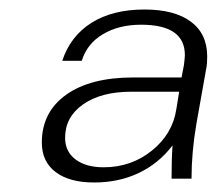

<svg xmlns="http://www.w3.org/2000/svg" viewBox="-20 -730 456 404"><path d="M68 -430Q68 -494 119 -530.5Q170 -567 260 -567H362L367 -593Q369 -609 369 -614Q369 -678 277 -678Q230 -678 196.5 -658Q163 -638 152 -602H111Q128 -654 172.5 -682Q217 -710 284 -710Q347 -710 381.5 -684.5Q416 -659 416 -611Q416 -595 414 -586L393 -468Q383 -409 383 -354H341Q341 -395 343 -424Q314 -386 272 -366Q230 -346 178 -346Q126 -346 97 -368Q68 -390 68 -430ZM351 -500 357 -537H256Q193 -537 155 -510.5Q117 -484 117 -440Q117 -411 139 -394.5Q161 -378 198 -378Q256 -378 299.5 -413Q343 -448 351 -500Z"/></svg>

Font: Fahkwang ExtraLight
Style: Italic
Weight: 275
Italic angle: -10°
Designer: Suppakit Chalermlarp | Katatrad Co.,Ltd.
Foundry: Cadson Demak Co.,Ltd.
Version: Version 1.000; ttfautohint (v1.6)